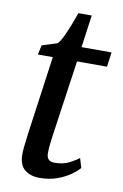

<svg xmlns="http://www.w3.org/2000/svg" viewBox="-81 -738 510 796"><g transform="rotate(10 173.5 -340.0)"><path d="M167 -175.5Q164.5 -158.5 163 -145.5Q161.5 -132.5 160.5 -121Q159.5 -109.5 159.5 -96.5Q159.5 -80 167.8 -71.2Q176 -62.5 192 -62.5Q228.5 -62.5 253.8 -75.2Q279 -88 294.5 -100.5L306.5 -60.5Q295 -46.5 272.2 -30.2Q249.5 -14 216.8 -2Q184 10 142 10Q104.5 10 80.2 -9.5Q56 -29 56 -74Q56 -79 56.2 -86Q56.5 -93 57.5 -102.5Q58.5 -112 60 -124.5Q61.5 -137 63.5 -154L110.5 -492.5H47.5L56.5 -532.5L121 -553Q131.5 -564.5 143 -589Q154.5 -613.5 165.2 -641.2Q176 -669 183.5 -690.5H239.5L220.5 -554H347L338.5 -492.5H212.5Z"/></g></svg>

Font: Merriweather 20pt
Style: Italic
Weight: 400
Italic angle: -7.8°
Version: Version 2.101